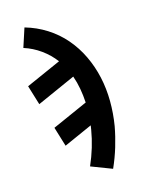

<svg xmlns="http://www.w3.org/2000/svg" viewBox="-113 -604 726 904"><g transform="rotate(-15 250.0 -152.5)"><path d="M325 223 223 184Q241 143 253.5 101.5Q266 60 273 18L276 -2L137 60L108 -35L281 -112Q279 -147 273 -180.5Q267 -214 256 -245L68 -161L39 -256L210 -332Q183 -368 145.5 -395Q108 -422 64 -436L94 -528Q150 -512 198 -481.5Q246 -451 282.5 -408.5Q319 -366 343.5 -314.5Q368 -263 380.5 -206.5Q393 -150 393.5 -89.5Q394 -29 384 31Q375 80 360.5 128Q346 176 325 223Z"/></g></svg>

Font: Iosevka Curly Slab
Style: Bold Italic
Weight: 700
Italic angle: -9°
Monospace: yes
Designer: Belleve Invis
Foundry: Belleve Invis
Version: Version 22.1.2; ttfautohint (v1.8.4)